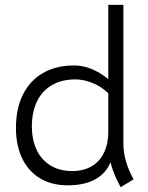

<svg xmlns="http://www.w3.org/2000/svg" viewBox="-20 -761 615 800"><path d="M482.9 19Q452.6 -35.2 440.4 -84.5Q420.9 -37.6 375.7 -13.2Q330.6 11.2 261.7 11.2Q195.8 11.2 147.2 -17.8Q98.6 -46.9 72.5 -100.8Q46.4 -154.8 46.4 -228Q46.4 -308.1 75.4 -366.7Q104.5 -425.3 159.2 -456.8Q213.9 -488.3 288.1 -488.3Q361.3 -488.3 431.2 -431.2V-740.7H494.1V-161.1Q494.6 -89.4 536.6 -13.7ZM431.2 -211.4V-372.6Q400.9 -401.4 364.3 -415.8Q327.6 -430.2 294.4 -430.2Q237.8 -430.2 197 -406.7Q156.2 -383.3 134.5 -339.1Q112.8 -294.9 112.8 -233.4Q112.8 -180.7 131.6 -138.9Q150.4 -97.2 188.5 -72.8Q226.6 -48.3 281.2 -48.3Q327.6 -48.3 361.6 -68.1Q395.5 -87.9 413.3 -124.8Q431.2 -161.6 431.2 -211.4Z"/></svg>

Font: Selawik Semilight
Style: Regular
Weight: 300
Designer: Aaron Bell
Foundry: Microsoft Corporation
Version: Version 1.01